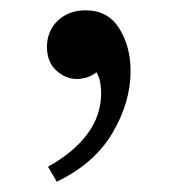

<svg xmlns="http://www.w3.org/2000/svg" viewBox="-20 -163 337 372"><path d="M167 -23Q150 -10 129 -10Q107 -10 89 -26.5Q71 -43 71 -72Q71 -103 92 -123Q113 -143 146 -143Q189 -143 211 -108Q233 -73 233 -25Q233 35 198 94.5Q163 154 90 189L73 160Q122 133 149 97Q176 61 176 17Q176 10 174.5 -1Q173 -12 167 -23Z"/></svg>

Font: Tiro Devanagari Marathi
Style: Regular
Weight: 400
Designer: Devanagari: John Hudson & Fiona Ross. Latin: John Hudson.
Foundry: Tiro Typeworks Ltd.
Version: Version 1.52